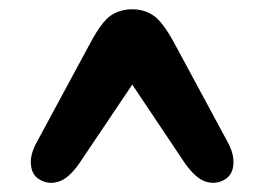

<svg xmlns="http://www.w3.org/2000/svg" viewBox="-20 -738 568 413"><path d="M464.5 -352.5Q445.5 -340.5 423.5 -347Q401.5 -353.5 378 -386.5L264.5 -556L150.5 -386.5Q127.5 -353.5 105.2 -347Q83 -340.5 64 -352.5Q48.5 -362 46.5 -383.8Q44.5 -405.5 58.5 -431L174.5 -646Q198.5 -691 218.2 -704.5Q238 -718 264.5 -718Q290.5 -718 310.2 -704.5Q330 -691 354.5 -646L470.5 -431Q484 -405.5 482 -383.8Q480 -362 464.5 -352.5Z"/></svg>

Font: Fraunces 9pt SuperSoft
Style: Bold
Weight: 700
Version: Version 1.000;[b76b70a41]